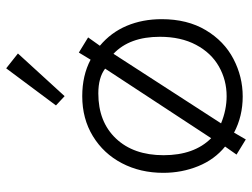

<svg xmlns="http://www.w3.org/2000/svg" viewBox="-117 -677 815 621"><g transform="rotate(-90 290.5 -366.5)"><path d="M127 -46Q85 -80 63.5 -133Q42 -186 42 -246Q42 -320 73 -379.5Q104 -439 160.5 -473.5Q217 -508 290 -508Q357 -508 408 -481L431 -519L480 -489L453 -451Q496 -415 517.5 -364Q539 -313 539 -251Q539 -168 503.5 -108.5Q468 -49 410.5 -19Q353 11 289 11Q225 11 172 -17L150 21L101 -9ZM299 -456Q207 -456 153 -399Q99 -342 99 -245Q99 -146 154 -91L379 -434Q350 -456 299 -456ZM482 -257Q482 -355 427 -407L202 -59Q246 -41 290 -41Q342 -41 386 -66Q430 -91 456 -140Q482 -189 482 -257ZM260 -593 380 -754 428 -716 290 -565Z"/></g></svg>

Font: Bellota
Style: Regular
Weight: 400
Designer: Kemie Guaida
Foundry: Kemie Guaida
Version: Version 4.001